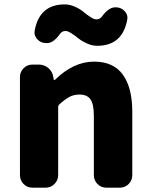

<svg xmlns="http://www.w3.org/2000/svg" viewBox="-20 -868 697 888"><path d="M129.9 0Q105.5 0 88.9 -17.1Q72.3 -34.2 72.3 -57.6V-511.7Q72.3 -535.2 88.9 -552.2Q105.5 -569.3 129.9 -569.3H159.2Q184.6 -569.3 203.6 -553.2Q222.7 -537.1 226.6 -511.7L228.5 -500Q228.5 -498 231 -498Q233.4 -498 234.4 -499Q320.3 -583 415 -583Q504.9 -583 548.3 -522.5Q591.8 -461.9 591.8 -351.6V-57.6Q591.8 -34.2 575.2 -17.1Q558.6 0 534.2 0H471.7Q447.3 0 430.7 -17.1Q414.1 -34.2 414.1 -57.6V-330.1Q414.1 -386.7 398.4 -408.7Q382.8 -430.7 347.7 -430.7Q321.3 -430.7 301.3 -419.9Q281.2 -409.2 253.9 -384.8Q249 -379.9 249 -373V-57.6Q249 -34.2 231.9 -17.1Q214.8 0 191.4 0ZM429.7 -656.2Q406.2 -656.2 382.3 -667Q358.4 -677.7 342.8 -690.4Q327.1 -703.1 310.5 -713.9Q293.9 -724.6 283.2 -724.6Q267.6 -724.6 258.8 -712.9Q227.5 -668.9 199.2 -668.9Q198.2 -668.9 197.3 -668.9H190.4Q167 -669.9 151.4 -687.5Q139.6 -701.2 139.6 -717.8Q139.6 -722.7 140.6 -727.5Q163.1 -847.7 279.3 -847.7Q302.7 -847.7 326.7 -836.9Q350.6 -826.2 366.2 -813Q381.8 -799.8 398.4 -789.1Q415 -778.3 425.8 -778.3Q440.4 -778.3 450.2 -790Q482.4 -834 511.7 -834Q512.7 -834 513.7 -834H518.6Q542 -833 557.6 -815.4Q569.3 -801.8 569.3 -786.1Q569.3 -781.2 568.4 -776.4Q545.9 -656.2 429.7 -656.2Z"/></svg>

Font: Gen Jyuu Gothic Heavy
Style: Bold
Weight: 900
Designer: [Source Han Sans]
Ryoko NISHIZUKA  (kana & ideographs); Paul D. Hunt (Latin, Greek & Cyrillic); Wenlong ZHANG  (bopomofo
Version: Version 1.002.20150607